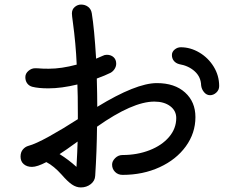

<svg xmlns="http://www.w3.org/2000/svg" viewBox="-20 -801 1040 841"><path d="M836 -288Q836 -218 794 -160Q752 -102 679 -68.5Q606 -35 517 -35Q497 -35 484 -48Q471 -61 471 -80Q471 -95 484.5 -108.5Q498 -122 517 -122Q581 -122 635 -143Q689 -164 720.5 -201Q752 -238 752 -284Q752 -316 725.5 -336Q699 -356 656 -356Q561 -356 405 -246Q404 -138 397 -31Q396 -9 377.5 5.5Q359 20 334 20Q314 20 295 7Q276 -6 250 -36Q216 -74 183 -91Q143 -70 120 -70Q98 -70 84 -82Q70 -94 70 -115Q70 -134 80 -146Q90 -158 104 -162Q135 -170 195.5 -203.5Q256 -237 321 -279V-300Q321 -389 319 -431Q249 -414 192 -414Q148 -414 121 -421Q107 -425 99 -436Q91 -447 91 -463Q91 -479 104.5 -490.5Q118 -502 133 -502Q149 -502 157 -501Q166 -500 194 -500Q249 -500 316 -518Q312 -610 299 -705Q295 -733 295 -742Q295 -760 307.5 -770.5Q320 -781 335 -781Q353 -781 366 -771Q379 -761 382 -743Q393 -676 401 -544Q405 -546 431 -557Q438 -561 448 -561Q466 -561 477.5 -550.5Q489 -540 489 -522Q489 -510 482 -499Q475 -488 464 -482Q440 -470 404 -457Q406 -383 406 -342V-333Q576 -437 667 -437Q745 -437 790.5 -396Q836 -355 836 -288ZM940 -424Q940 -407 927.5 -395.5Q915 -384 900 -384Q885 -384 874 -397Q863 -410 861 -427Q860 -464 833 -488.5Q806 -513 765 -520Q750 -524 741.5 -534.5Q733 -545 733 -560Q733 -574 745 -584Q757 -594 772 -594Q814 -594 853 -571Q892 -548 916 -509Q940 -470 940 -424ZM315 -70Q319 -141 320 -181Q265 -141 241 -126Q281 -101 315 -70Z"/></svg>

Font: Tsukimi Rounded Medium
Style: Regular
Weight: 500
Designer: Takashi Funayama
Foundry: Takashi Funayama
Version: Version 1.032; ttfautohint (v1.8.3)